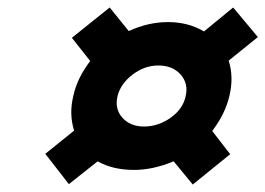

<svg xmlns="http://www.w3.org/2000/svg" viewBox="-20 -606 709 513"><path d="M178 -257Q164 -302 176 -350Q186 -397 221 -443L172 -505L273 -586L324 -523Q376 -547 429 -547Q483 -547 525 -522L603 -586L669 -507L591 -444Q605 -400 593 -350Q582 -302 547 -256L595 -194L495 -113L444 -175Q389 -152 338 -152Q281 -152 241 -175L164 -114L101 -195ZM476 -349Q484 -383 462.5 -407Q441 -431 403 -431Q366 -431 334 -406.5Q302 -382 294 -349Q286 -315 307 -291.5Q328 -268 365 -268Q403 -268 436 -291.5Q469 -315 476 -349Z"/></svg>

Font: Passageway
Style: BdIt
Weight: 700
Foundry: Ascender Corporation
Version: Version 1.11